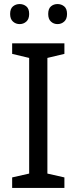

<svg xmlns="http://www.w3.org/2000/svg" viewBox="-20 -928 379 948"><path d="M298 0H40V-52L124 -71V-642L40 -662V-714H298V-662L214 -642V-71L298 -52ZM30 -859Q30 -885 44 -896.5Q58 -908 77 -908Q96 -908 110 -896.5Q124 -885 124 -859Q124 -834 110 -821.5Q96 -809 77 -809Q58 -809 44 -821.5Q30 -834 30 -859ZM218 -859Q218 -885 231.5 -896.5Q245 -908 264 -908Q283 -908 297 -896.5Q311 -885 311 -859Q311 -834 297 -821.5Q283 -809 264 -809Q245 -809 231.5 -821.5Q218 -834 218 -859Z"/></svg>

Font: Noto Sans Nushu
Style: Regular
Weight: 400
Designer: Lisa Huang
Foundry: Lisa Huang
Version: Version 1.003; ttfautohint (v1.8.4.7-5d5b)